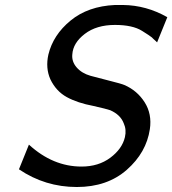

<svg xmlns="http://www.w3.org/2000/svg" viewBox="-20 -731 691 770"><path d="M56 -52 96 -151Q192 -63 307 -63Q375 -63 422.5 -98.5Q470 -134 481 -181Q488 -211 476 -237Q463 -271 422 -289Q408 -294 355 -306Q291 -318 248 -341.5Q205 -365 182 -413Q162 -458 174 -512Q193 -591 263 -648.5Q333 -706 441 -711H473Q567 -710 651 -662L610 -561L605 -566Q600 -570 595.5 -574.5Q591 -579 589 -581L575 -591Q574 -591 550 -607Q512 -631 441 -631Q367 -631 320 -595Q273 -559 270 -513Q267 -484 287.5 -460.5Q308 -437 343 -427Q360 -422 414 -408.5Q468 -395 479 -390Q530 -368 560 -321Q590 -274 581 -213Q567 -119 488.5 -50Q410 19 288 19Q161 19 56 -52Z"/></svg>

Font: Coval
Style: Italic
Weight: 400
Foundry: Context Ltd
Version: Version 001.000